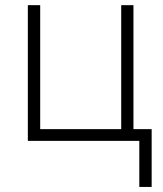

<svg xmlns="http://www.w3.org/2000/svg" viewBox="-20 -551 637 751"><path d="M88.9 0V-530.8H137.2V-45.9H454.1V-530.8H502V-45.9H573.2V180.2H524.9V0Z"/></svg>

Font: Open Sans Light
Style: Regular
Weight: 300
Foundry: Ascender Corporation
Version: Version 1.10